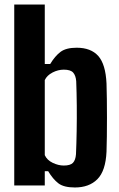

<svg xmlns="http://www.w3.org/2000/svg" viewBox="-20 -820 526 849"><path d="M451 -451Q452 -422 452.5 -382Q453 -342 453 -299Q453 -256 452.5 -216.5Q452 -177 451 -149Q447 -64 410.5 -27.5Q374 9 311 9Q262 9 238 -9.5Q214 -28 193 -63H178V0H43V-800H178V-537H202Q223 -572 247.5 -590.5Q272 -609 319 -609Q382 -609 414.5 -572.5Q447 -536 451 -451ZM316 -138Q318 -183 319 -239.5Q320 -296 319.5 -353.5Q319 -411 317 -461Q315 -486 303.5 -499Q292 -512 262 -512Q237 -512 212.5 -499.5Q188 -487 178 -466V-134Q188 -112 213 -100Q238 -88 262 -88Q291 -88 302.5 -100Q314 -112 316 -138Z"/></svg>

Font: Big Shoulders Text ExtraBold
Style: Regular
Weight: 800
Designer: Patric King
Foundry: XO Type Co
Version: Version 1.000; ttfautohint (v1.8.2)